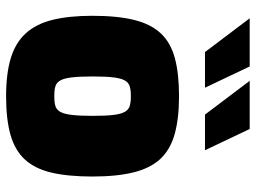

<svg xmlns="http://www.w3.org/2000/svg" viewBox="-122 -692 819 614"><g transform="rotate(90 287.0 -384.5)"><path d="M287 5Q215 5 165.5 -10Q116 -25 86 -58Q56 -91 43 -143.5Q30 -196 30 -271Q30 -352 43.5 -405.5Q57 -459 87 -490.5Q117 -522 166.5 -535Q216 -548 287 -548Q359 -548 408.5 -534Q458 -520 487.5 -488.5Q517 -457 530.5 -403.5Q544 -350 544 -271Q544 -193 531.5 -140Q519 -87 489.5 -55Q460 -23 410.5 -9Q361 5 287 5ZM287 -149Q306 -149 318 -152.5Q330 -156 337 -168Q344 -180 347 -205Q350 -230 350 -272Q350 -314 347 -338.5Q344 -363 337 -375Q330 -387 318 -390.5Q306 -394 287 -394Q268 -394 256 -390.5Q244 -387 237 -375Q230 -363 227 -338.5Q224 -314 224 -272Q224 -230 227 -205Q230 -180 237 -168Q244 -156 256 -152.5Q268 -149 287 -149ZM346 -631 238 -774H392L460 -631ZM146 -631 38 -774H192L260 -631Z"/></g></svg>

Font: Exo Thin Black
Style: Regular
Weight: 900
Version: Version 2.000